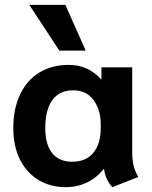

<svg xmlns="http://www.w3.org/2000/svg" viewBox="-20 -763 626 793"><path d="M35 -234Q35 -315 63.5 -374Q92 -433 143.5 -464Q195 -495 264 -495Q345 -495 399 -434V-485H526V-136Q526 -101 532 -78Q538 -55 551 -32L444 10Q414 -23 410 -65H408Q380 -29 339.5 -9.5Q299 10 251 10Q189 10 140 -19Q91 -48 63 -103Q35 -158 35 -234ZM396 -233V-251Q396 -309 366.5 -349.5Q337 -390 282 -390Q226 -390 196.5 -350Q167 -310 167 -234Q167 -166 195.5 -130.5Q224 -95 278 -95Q336 -95 366 -132.5Q396 -170 396 -233ZM101 -743H250L334 -554H225Z"/></svg>

Font: Niramit
Style: Bold
Weight: 700
Designer: Katatrad Aksorn Co.,Ltd.
Foundry: Cadson Demak Co.,Ltd.
Version: Version 1.001; ttfautohint (v1.6)